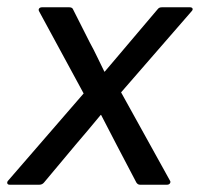

<svg xmlns="http://www.w3.org/2000/svg" viewBox="-39 -508 550 528"><path d="M-12 0Q-18 0 -19 -4Q-20 -8 -16 -12L191 -251L69 -476Q66 -481 68.5 -484.5Q71 -488 77 -488H151Q160 -488 162 -482L208 -391Q219 -371 228.5 -351Q238 -331 248 -311H249Q266 -331 283 -351Q300 -371 316 -390L394 -482Q397 -486 400 -487Q403 -488 407 -488H483Q489 -488 490.5 -484.5Q492 -481 487 -476L294 -254L428 -12Q431 -8 428.5 -4Q426 0 420 0H346Q340 0 336 -6L282 -109Q271 -130 260.5 -150.5Q250 -171 239 -192H238Q220 -170 203 -150Q186 -130 169 -110L82 -6Q77 0 69 0Z"/></svg>

Font: Sofia Sans Hairline
Style: Italic
Weight: 1
Italic angle: -9°
Designer: Botio Nikoltchev, Ani Petrova
Foundry: lettersoup
Version: Version 4.102